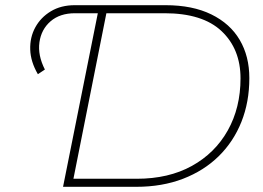

<svg xmlns="http://www.w3.org/2000/svg" viewBox="-20 -720 1013 740"><path d="M126 -434Q98 -482 96.5 -529Q95 -576 116 -614.5Q137 -653 176 -676.5Q215 -700 268 -700H618Q722 -700 794.5 -664.5Q867 -629 904 -566Q941 -503 941 -419Q941 -327 910.5 -250.5Q880 -174 823 -118Q766 -62 685.5 -31Q605 0 505 0H223L357 -669H269Q211 -669 175 -638Q139 -607 132 -557Q125 -507 153 -452ZM263 -31H507Q630 -31 719.5 -80.5Q809 -130 858 -217.5Q907 -305 907 -418Q907 -531 834 -600Q761 -669 614 -669H390Z"/></svg>

Font: Montserrat ExtraLight
Style: Italic
Weight: 200
Italic angle: -11.3°
Designer: Julieta Ulanovsky
Foundry: Julieta Ulanovsky
Version: Version 9.000; ttfautohint (v1.8.4.7-5d5b)